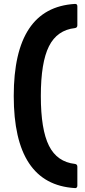

<svg xmlns="http://www.w3.org/2000/svg" viewBox="-20 -809 434 978"><path d="M50 -320Q50 -770 361 -789H363Q374 -789 374 -777V-680Q374 -668 362 -666Q271 -656 229.5 -573.5Q188 -491 188 -320Q188 -149 229.5 -66.5Q271 16 362 26Q374 28 374 40V137Q374 143 370.5 146.5Q367 150 361 149Q50 130 50 -320Z"/></svg>

Font: LINE Seed Sans TH
Style: Bold
Weight: 700
Designer: Dalton Maag Ltd | Thai characters by Cadson Demak Co.,Ltd.
Foundry: Dalton Maag Ltd
Version: Version 1.002